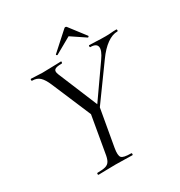

<svg xmlns="http://www.w3.org/2000/svg" viewBox="-180 -900 964 1026"><g transform="rotate(-30 302.0 -386.5)"><path d="M287.8 -269 277.2 -278.8 449.2 -524.4Q479.4 -566.6 475.3 -589.8Q471.2 -613 433.6 -613Q430.4 -613 430.4 -619Q430.4 -625 433.6 -625Q456.6 -625 478.9 -623.5Q501.2 -622 533.2 -622Q554.2 -622 567.7 -623.5Q581.2 -625 600.2 -625Q604 -625 604 -619Q604 -613 600.2 -613Q569.2 -613 535.7 -589.3Q502.2 -565.6 469 -519.2ZM131.4 0Q127.4 0 127.4 -6Q127.4 -12 131.4 -12Q163.4 -12 180.8 -17Q198.2 -22 206.6 -37Q215 -52 219.2 -81L259 -310L318.4 -319L276.4 -81Q269.2 -38 279.7 -25Q290.2 -12 339 -12Q342.8 -12 342.8 -6Q342.8 0 339 0Q318 0 292.3 -1Q266.6 -2 236.2 -2Q204.8 -2 178.6 -1Q152.4 0 131.4 0ZM270 -271 155 -542Q139 -579.8 121.3 -596.4Q103.6 -613 74.8 -613Q70.8 -613 70.8 -619Q70.8 -625 74.8 -625Q90.4 -625 108.8 -623.5Q127.2 -622 143.8 -622Q176 -622 206.7 -623.5Q237.4 -625 258.8 -625Q262 -625 261.2 -619Q260.4 -613 256.4 -613Q222.4 -613 212.8 -604.1Q203.2 -595.2 212.2 -573L318.4 -317ZM260.6 -664Q259.4 -663 255.9 -666Q252.4 -669 254.6 -671L361.8 -767.6Q365.8 -772.6 371.3 -772.6Q376.8 -772.6 379.8 -767.6L454 -671Q456 -669 452.6 -665.5Q449.2 -662 447 -664L361.8 -721.2Z"/></g></svg>

Font: Cormorant Light
Style: Italic
Weight: 300
Italic angle: -10°
Designer: Christian Thalmann (Catharsis Fonts)
Foundry: Catharsis Fonts
Version: Version 4.000